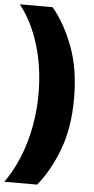

<svg xmlns="http://www.w3.org/2000/svg" viewBox="-61 -766 480 981"><g transform="rotate(5 179.5 -275.0)"><path d="M0 180Q65 89 100 -31.5Q135 -152 135 -283Q135 -416 100 -532Q65 -648 0 -730H168Q232 -654 275 -540Q318 -426 318 -275Q318 -124 275 -10.5Q232 103 168 180Z"/></g></svg>

Font: MuseoModerno Thin Black
Style: Regular
Weight: 900
Version: Version 1.002